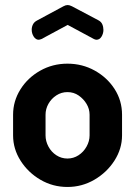

<svg xmlns="http://www.w3.org/2000/svg" viewBox="-20 -734 537 763"><path d="M248 9Q190 9 141 -19.5Q92 -48 62 -95Q32 -142 32 -196V-278Q32 -332 61 -378.5Q90 -425 139.5 -453Q189 -481 248 -481Q307 -481 356.5 -453.5Q406 -426 435.5 -380Q465 -334 465 -278V-196Q465 -143 435 -96Q405 -49 355.5 -20Q306 9 248 9ZM248 -104Q272 -104 292 -117Q312 -130 324 -151.5Q336 -173 336 -196V-278Q336 -301 324 -321Q312 -341 292.5 -354.5Q273 -368 248 -368Q224 -368 204 -355Q184 -342 172.5 -321.5Q161 -301 161 -278V-196Q161 -173 172.5 -151.5Q184 -130 204 -117Q224 -104 248 -104ZM134 -576Q122 -576 114 -588.5Q106 -601 106 -616Q106 -627 111 -637Q116 -647 128 -653L232 -709Q241 -714 249 -714Q256 -714 266 -709L370 -654Q382 -648 386.5 -637.5Q391 -627 391 -615Q391 -601 383.5 -588.5Q376 -576 363 -576Q361 -576 358 -577Q355 -578 353 -579L249 -635L145 -579Q142 -578 139 -577Q136 -576 134 -576Z"/></svg>

Font: Dosis
Style: Bold
Weight: 700
Designer: EdgarTolentino, PabloImpallari, IginoMarini
Foundry: EdgarTolentino, PabloImpallari, IginoMarini
Version: Version 3.001; ttfautohint (v1.8.2)